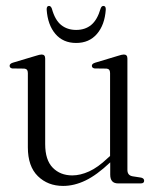

<svg xmlns="http://www.w3.org/2000/svg" viewBox="-20 -619 519 648"><path d="M74 -122V-372.5Q74 -386.5 62 -387.5L21.5 -388Q12.5 -389.5 12.5 -397Q12.5 -404 23.5 -407.5L100.5 -430.5Q114 -435 120.5 -435Q132.5 -435 132.5 -421.5V-132.5Q132.5 -79 158 -53Q183.5 -27 224 -27Q251 -27 280.8 -40.5Q310.5 -54 343 -85L351.5 -92.5V-372.5Q351.5 -386.5 339.5 -387.5L299.5 -388Q290 -389.5 290 -397Q290 -404 301.5 -407.5L378 -430.5Q391.5 -435 398 -435Q410 -435 410 -421.5V-45.5Q410 -27 427.5 -24L456.5 -19.5Q466.5 -17 466.5 -9Q466.5 0 455 0H378.5Q352 0 352 -29.5V-71Q306.5 -28 268.5 -9.8Q230.5 8.5 193 8.5Q141.5 8.5 107.8 -24.5Q74 -57.5 74 -122ZM237 -518Q267.5 -518 288 -535Q308.5 -552 319.5 -590Q322.5 -599 329 -599Q337.5 -599 337 -586.5Q333.5 -535 307.2 -504.5Q281 -474 237 -474Q193 -474 167 -504.5Q141 -535 137.5 -586.5Q137 -599 145.5 -599Q151.5 -599 155 -590Q165.5 -551.5 186.2 -534.8Q207 -518 237 -518Z"/></svg>

Font: Fraunces 144pt Soft Light
Style: Regular
Weight: 300
Version: Version 1.000;[0bf87f6ff]